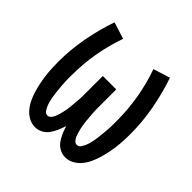

<svg xmlns="http://www.w3.org/2000/svg" viewBox="-145 -655 789 789"><g transform="rotate(45 250.0 -260.0)"><path d="M338 8Q320 8 304.5 -0.5Q289 -9 279 -23Q269 -37 262 -53.5Q255 -70 250 -86Q245 -70 238 -53.5Q231 -37 221 -23Q211 -9 195.5 -0.5Q180 8 162 8Q143 8 125.5 -1.5Q108 -11 95.5 -26Q83 -41 74.5 -59Q66 -77 60.5 -95.5Q55 -114 51 -133Q47 -152 44.5 -171.5Q42 -191 41 -210.5Q40 -230 40 -249Q40 -320 53 -390.5Q66 -461 89 -528L162 -505Q140 -443 129 -378.5Q118 -314 118 -248Q118 -238 118 -228Q118 -218 118.5 -208Q119 -198 120 -188Q121 -178 122 -168Q123 -158 124 -148Q125 -138 127 -128Q129 -118 131.5 -108Q134 -98 138 -89Q142 -80 148 -71Q154 -62 165 -62Q173 -62 179.5 -69Q186 -76 189.5 -84.5Q193 -93 195.5 -101.5Q198 -110 200 -118.5Q202 -127 203.5 -136Q205 -145 206 -153.5Q207 -162 207.5 -171Q208 -180 209 -189Q210 -198 210.5 -207Q211 -216 211 -224.5Q211 -233 211 -242Q211 -251 211 -260V-338H289V-260Q289 -251 289 -242Q289 -233 289 -224.5Q289 -216 289.5 -207Q290 -198 291 -189Q292 -180 292.5 -171Q293 -162 294 -153.5Q295 -145 296.5 -136Q298 -127 300 -118.5Q302 -110 304.5 -101.5Q307 -93 310.5 -84.5Q314 -76 320.5 -69Q327 -62 335 -62Q346 -62 352 -71Q358 -80 362 -89Q366 -98 368.5 -108Q371 -118 373 -128Q375 -138 376 -148Q377 -158 378 -168Q379 -178 380 -188Q381 -198 381.5 -208Q382 -218 382 -228Q382 -238 382 -248Q382 -314 371 -378.5Q360 -443 338 -505L411 -528Q434 -461 447 -390.5Q460 -320 460 -249Q460 -230 459 -210.5Q458 -191 455.5 -171.5Q453 -152 449 -133Q445 -114 439.5 -95.5Q434 -77 425.5 -59Q417 -41 404.5 -26Q392 -11 374.5 -1.5Q357 8 338 8Z"/></g></svg>

Font: Iosevka Slab
Style: Regular
Weight: 400
Monospace: yes
Designer: Belleve Invis
Foundry: Belleve Invis
Version: Version 11.2.4; ttfautohint (v1.8.3)